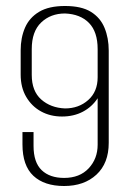

<svg xmlns="http://www.w3.org/2000/svg" viewBox="-20 -613 437 641"><path d="M194 8Q128 8 91.5 -26Q55 -60 55 -131V-172H92V-126Q92 -71 119 -45Q146 -19 194 -19Q246 -19 276 -51Q306 -83 306 -130V-285Q287 -256 256.5 -240Q226 -224 187 -224Q148 -224 117 -241Q86 -258 67.5 -289.5Q49 -321 49 -364V-445Q49 -487 63.5 -520.5Q78 -554 110.5 -573.5Q143 -593 197 -593Q252 -593 283.5 -573.5Q315 -554 329 -520Q343 -486 343 -444V-136Q343 -68 302 -30Q261 8 194 8ZM197 -251Q243 -251 274.5 -279Q306 -307 306 -355V-449Q306 -507 277 -536.5Q248 -566 197 -568Q149 -568 117.5 -538Q86 -508 86 -449V-363Q86 -309 117.5 -281Q149 -253 197 -251Z"/></svg>

Font: Alumni Sans ExtraLight
Style: Regular
Weight: 250
Version: Version 1.018